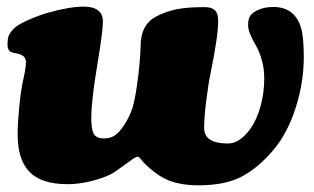

<svg xmlns="http://www.w3.org/2000/svg" viewBox="-20 -533 938 574"><path d="M182.1 17.6Q102.5 17.6 66.9 -20.5Q32.7 -57.1 32.7 -131.3Q32.7 -164.1 37.6 -214.4Q42.5 -264.6 50.3 -298.3Q57.6 -331.5 57.6 -347.2Q57.6 -364.3 39.6 -370.6Q38.6 -371.1 36.9 -371.6Q35.2 -372.1 34.2 -372.1Q32.7 -372.6 29.5 -373.3Q26.4 -374 24.2 -374.5Q22 -375 21 -375Q20 -375.5 17.1 -376.2Q14.2 -377 13.2 -377.4Q2.4 -382.3 2.4 -399.9Q2.4 -415 5.4 -424.3Q8.3 -433.6 19.5 -445.8Q31.2 -458.5 63.2 -472.7Q95.2 -486.8 123.5 -495.1Q189 -513.2 230 -513.2Q287.6 -513.2 287.6 -468.3Q287.6 -447.8 279.3 -392.1Q277.8 -381.8 271.7 -344.5Q265.6 -307.1 262.5 -285.2Q259.3 -263.2 256.1 -232.7Q252.9 -202.1 252.9 -182.1Q252.9 -147 259.8 -133.8Q267.6 -119.1 290.5 -119.1Q310.5 -119.1 323.7 -128.4Q336.9 -137.7 350.6 -158.2Q367.7 -184.6 375.2 -208Q382.8 -231.4 389.2 -275.4Q399.4 -346.7 400.4 -397Q400.9 -459.5 447.3 -483.9Q476.1 -499 508.3 -505.4Q540.5 -511.7 591.8 -511.7Q613.3 -511.7 622.8 -502Q632.3 -492.2 632.3 -470.7Q632.3 -425.3 609.4 -313.5Q603 -283.2 596.7 -232.9Q590.3 -182.6 590.3 -150.4Q590.3 -104 661.6 -104Q695.8 -104 727.1 -146Q747.6 -174.3 758.8 -215.1Q770 -255.9 770 -298.3Q770 -328.1 762.5 -354.2Q754.9 -380.4 745.8 -395.5Q736.8 -410.6 729.2 -427.7Q721.7 -444.8 721.7 -458Q721.7 -474.1 727.1 -484.1Q732.4 -494.1 749.5 -502.4Q770.5 -512.2 796.9 -512.2Q832.5 -512.2 854 -493.2Q872.1 -477.1 880.1 -449.5Q888.2 -421.9 888.2 -361.8Q888.2 -286.6 863.8 -210.2Q839.4 -133.8 795.9 -83Q750.5 -29.8 701.2 -4.4Q651.9 21 573.7 21Q521.5 21 485.1 6.6Q448.7 -7.8 411.1 -45.4Q407.7 -48.8 403.6 -54.2Q399.4 -59.6 396.7 -62Q394 -64.5 391.1 -64.5Q387.2 -64.5 377.4 -57.9Q367.7 -51.3 350.1 -38.3Q332.5 -25.4 320.8 -17.6Q302.7 -5.4 261.7 6.1Q220.7 17.6 182.1 17.6Z"/></svg>

Font: Cooper* Black
Style: Italic
Weight: 900
Italic angle: -7°
Designer: Owen Earl
Foundry: indestructible type*
Version: Version 0.001